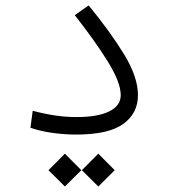

<svg xmlns="http://www.w3.org/2000/svg" viewBox="-20 -490 626 702"><path d="M258.8 2Q215.8 2 171.6 -4.2Q127.4 -10.3 91.3 -22.9L99.6 -85Q139.6 -74.2 179.7 -68.1Q219.7 -62 259.8 -62Q337.4 -62 379.4 -82.8Q421.4 -103.5 421.4 -142.1Q421.4 -188.5 374.8 -263.9Q328.1 -339.4 253.4 -434.6L304.2 -470.2Q382.8 -374.5 433.6 -291.5Q484.4 -208.5 484.4 -142.1Q484.4 -75.7 430.7 -36.9Q377 2 258.8 2ZM217.3 191.9 157.2 132.3 217.3 71.8 277.3 132.3ZM339.4 191.9 279.3 132.3 339.4 71.8 399.4 132.3Z"/></svg>

Font: CaskaydiaCove NFP Light
Style: Regular
Weight: 300
Designer: Aaron Bell
Foundry: Saja Typeworks
Version: Version 2111.001; VTT 6.35;Nerd Fonts 3.1.1